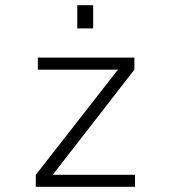

<svg xmlns="http://www.w3.org/2000/svg" viewBox="-20 -723 690 743"><path d="M118.5 0V-46.5L436.5 -453.5H126.5V-500H500V-453.5L184 -46.5H502.5V0ZM279 -703H340.5V-613H279Z"/></svg>

Font: Trispace ExtraLight
Style: Regular
Weight: 200
Designer: Tyler Finck
Foundry: Etcetera Type Company
Version: Version 1.210; ttfautohint (v1.8.3)